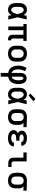

<svg xmlns="http://www.w3.org/2000/svg" viewBox="2187 -2998 1026 5440"><g transform="rotate(90 2700.0 -278.0)"><path d="M265 8Q237 8 209.5 2.5Q182 -3 158 -17.5Q134 -32 115.5 -53.5Q97 -75 86 -101Q75 -127 71 -154.5Q67 -182 67 -210V-310Q67 -338 71 -365.5Q75 -393 86 -419Q97 -445 115.5 -466.5Q134 -488 158 -502.5Q182 -517 209.5 -522.5Q237 -528 265 -528Q288 -528 310.5 -521Q333 -514 351 -500.5Q369 -487 383.5 -468.5Q398 -450 409 -430Q413 -453 417 -475.5Q421 -498 424 -520H531Q515 -456 501 -391.5Q487 -327 470 -263Q487 -198 502 -132Q517 -66 533 0H426Q422 -23 418 -46.5Q414 -70 410 -94Q399 -73 385 -54.5Q371 -36 352.5 -21.5Q334 -7 311.5 0.5Q289 8 265 8ZM265 -84Q284 -84 300.5 -95Q317 -106 328 -121.5Q339 -137 346.5 -154.5Q354 -172 360 -190Q366 -208 370.5 -226.5Q375 -245 379 -263Q375 -281 370 -299Q365 -317 359 -334.5Q353 -352 345.5 -369Q338 -386 327 -401Q316 -416 300 -426Q284 -436 265 -436Q251 -436 236.5 -431.5Q222 -427 211 -417.5Q200 -408 193 -395Q186 -382 181.5 -368Q177 -354 175.5 -339.5Q174 -325 174 -310V-210Q174 -195 175.5 -180.5Q177 -166 181.5 -152Q186 -138 193 -125Q200 -112 211 -102.5Q222 -93 236.5 -88.5Q251 -84 265 -84Z M1105 8Q1087 8 1069 5.5Q1051 3 1034.5 -4Q1018 -11 1004 -22.5Q990 -34 981 -49.5Q972 -65 968 -82.5Q964 -100 964 -118V-428H836V0H729V-428H660V-520H1140V-428H1071V-118Q1071 -111 1073 -104.5Q1075 -98 1080 -93Q1085 -88 1091.5 -86Q1098 -84 1105 -84H1123V8Z M1500 8Q1470 8 1440.5 3Q1411 -2 1384.5 -14.5Q1358 -27 1336 -48Q1314 -69 1300 -95Q1286 -121 1280.5 -150.5Q1275 -180 1275 -210V-310Q1275 -340 1280.5 -369.5Q1286 -399 1300 -425Q1314 -451 1336 -472Q1358 -493 1384.5 -505.5Q1411 -518 1440.5 -523Q1470 -528 1500 -528Q1530 -528 1559.5 -523Q1589 -518 1615.5 -505.5Q1642 -493 1664 -472Q1686 -451 1700 -425Q1714 -399 1719.5 -369.5Q1725 -340 1725 -310V-210Q1725 -180 1719.5 -150.5Q1714 -121 1700 -95Q1686 -69 1664 -48Q1642 -27 1615.5 -14.5Q1589 -2 1559.5 3Q1530 8 1500 8ZM1500 -84Q1516 -84 1532.5 -87.5Q1549 -91 1563 -99Q1577 -107 1588 -119Q1599 -131 1606 -146Q1613 -161 1615.5 -177.5Q1618 -194 1618 -210V-310Q1618 -326 1615.5 -342.5Q1613 -359 1606 -374Q1599 -389 1588 -401Q1577 -413 1563 -421Q1549 -429 1532.5 -432.5Q1516 -436 1500 -436Q1484 -436 1467.5 -432.5Q1451 -429 1437 -421Q1423 -413 1412 -401Q1401 -389 1394 -374Q1387 -359 1384.5 -342.5Q1382 -326 1382 -310V-210Q1382 -194 1384.5 -177.5Q1387 -161 1394 -146Q1401 -131 1412 -119Q1423 -107 1437 -99Q1451 -91 1467.5 -87.5Q1484 -84 1500 -84Z M2047 215V4Q2015 -1 1985 -13.5Q1955 -26 1930.5 -46Q1906 -66 1888 -93Q1870 -120 1859 -150Q1848 -180 1843 -211.5Q1838 -243 1838 -275Q1838 -339 1855 -401.5Q1872 -464 1903 -520L1997 -476Q1973 -430 1959 -379Q1945 -328 1945 -276Q1945 -248 1950 -220Q1955 -192 1967 -167Q1979 -142 1999.5 -121.5Q2020 -101 2047 -92V-343Q2047 -365 2049.5 -387Q2052 -409 2060 -429.5Q2068 -450 2081.5 -468Q2095 -486 2113 -498Q2131 -510 2153 -515Q2175 -520 2196 -520Q2223 -520 2249 -511.5Q2275 -503 2295 -485Q2315 -467 2328 -443.5Q2341 -420 2348.5 -394.5Q2356 -369 2359 -342Q2362 -315 2362 -289Q2362 -256 2358 -223Q2354 -190 2344 -158.5Q2334 -127 2316 -98.5Q2298 -70 2273 -48.5Q2248 -27 2217 -14Q2186 -1 2153 4V215ZM2153 -93Q2182 -102 2203 -124Q2224 -146 2235.5 -173.5Q2247 -201 2251 -230.5Q2255 -260 2255 -290Q2255 -304 2254.5 -317.5Q2254 -331 2252 -344.5Q2250 -358 2246.5 -371Q2243 -384 2237 -396.5Q2231 -409 2220.5 -418.5Q2210 -428 2196 -428Q2183 -428 2174 -417.5Q2165 -407 2160.5 -395Q2156 -383 2154.5 -369.5Q2153 -356 2153 -343Z M2665 8Q2637 8 2609.5 2.5Q2582 -3 2558 -17.5Q2534 -32 2515.5 -53.5Q2497 -75 2486 -101Q2475 -127 2471 -154.5Q2467 -182 2467 -210V-310Q2467 -338 2471 -365.5Q2475 -393 2486 -419Q2497 -445 2515.5 -466.5Q2534 -488 2558 -502.5Q2582 -517 2609.5 -522.5Q2637 -528 2665 -528Q2688 -528 2710.5 -521Q2733 -514 2751 -500.5Q2769 -487 2783.5 -468.5Q2798 -450 2809 -430Q2813 -453 2817 -475.5Q2821 -498 2824 -520H2931Q2915 -456 2901 -391.5Q2887 -327 2870 -263Q2887 -198 2902 -132Q2917 -66 2933 0H2826Q2822 -23 2818 -46.5Q2814 -70 2810 -94Q2799 -73 2785 -54.5Q2771 -36 2752.5 -21.5Q2734 -7 2711.5 0.5Q2689 8 2665 8ZM2665 -84Q2684 -84 2700.5 -95Q2717 -106 2728 -121.5Q2739 -137 2746.5 -154.5Q2754 -172 2760 -190Q2766 -208 2770.5 -226.5Q2775 -245 2779 -263Q2775 -281 2770 -299Q2765 -317 2759 -334.5Q2753 -352 2745.5 -369Q2738 -386 2727 -401Q2716 -416 2700 -426Q2684 -436 2665 -436Q2651 -436 2636.5 -431.5Q2622 -427 2611 -417.5Q2600 -408 2593 -395Q2586 -382 2581.5 -368Q2577 -354 2575.5 -339.5Q2574 -325 2574 -310V-210Q2574 -195 2575.5 -180.5Q2577 -166 2581.5 -152Q2586 -138 2593 -125Q2600 -112 2611 -102.5Q2622 -93 2636.5 -88.5Q2651 -84 2665 -84ZM2685 -575 2633 -625 2783 -771 2847 -709Z M3299 8Q3270 8 3240.5 3Q3211 -2 3184 -15Q3157 -28 3135.5 -48.5Q3114 -69 3100 -95.5Q3086 -122 3080.5 -151Q3075 -180 3075 -210V-310Q3075 -338 3080 -366.5Q3085 -395 3097.5 -420.5Q3110 -446 3130 -466.5Q3150 -487 3175 -500.5Q3200 -514 3228 -521Q3256 -528 3284 -528Q3288 -528 3292 -528Q3296 -528 3300 -528L3583 -520V-428L3459 -431Q3473 -421 3484.5 -407.5Q3496 -394 3503.5 -378Q3511 -362 3514 -345Q3517 -328 3517 -310V-210Q3517 -181 3512 -152Q3507 -123 3494 -96.5Q3481 -70 3460 -49Q3439 -28 3413 -15Q3387 -2 3357.5 3Q3328 8 3299 8ZM3299 -84Q3315 -84 3330.5 -87.5Q3346 -91 3359.5 -99.5Q3373 -108 3383.5 -120.5Q3394 -133 3399.5 -147.5Q3405 -162 3407.5 -178Q3410 -194 3410 -210V-310Q3410 -333 3405 -355Q3400 -377 3386.5 -395.5Q3373 -414 3352.5 -424Q3332 -434 3309 -435L3300 -436Q3298 -436 3296 -436Q3294 -436 3292 -436Q3269 -436 3246.5 -426Q3224 -416 3209 -398Q3194 -380 3188 -357Q3182 -334 3182 -310V-210Q3182 -194 3184.5 -177.5Q3187 -161 3193.5 -146.5Q3200 -132 3211 -119.5Q3222 -107 3236 -99Q3250 -91 3266.5 -87.5Q3283 -84 3299 -84Z M3897 8Q3871 8 3845 5.5Q3819 3 3793.5 -4Q3768 -11 3745 -23.5Q3722 -36 3704 -55Q3686 -74 3676.5 -99.5Q3667 -125 3667 -151Q3667 -171 3673 -191Q3679 -211 3692 -226.5Q3705 -242 3722.5 -253Q3740 -264 3759 -272Q3742 -279 3727.5 -289Q3713 -299 3702.5 -313Q3692 -327 3687.5 -344.5Q3683 -362 3683 -380Q3683 -404 3691.5 -427.5Q3700 -451 3717 -468.5Q3734 -486 3755.5 -498Q3777 -510 3800.5 -516.5Q3824 -523 3848.5 -525.5Q3873 -528 3897 -528Q3922 -528 3947 -525Q3972 -522 3995.5 -514.5Q4019 -507 4040.5 -493.5Q4062 -480 4078 -461Q4094 -442 4102.5 -418Q4111 -394 4111 -369Q4111 -369 4111 -368Q4111 -367 4111 -367H4004Q4004 -367 4004 -367Q4004 -367 4004 -367Q4004 -385 3993 -400Q3982 -415 3966 -422.5Q3950 -430 3932.5 -433Q3915 -436 3897 -436Q3886 -436 3874.5 -435Q3863 -434 3852 -432Q3841 -430 3830.5 -426Q3820 -422 3810.5 -415.5Q3801 -409 3795.5 -399Q3790 -389 3790 -378Q3790 -378 3790 -378Q3790 -378 3790 -378Q3790 -366 3795.5 -355.5Q3801 -345 3810.5 -338Q3820 -331 3831 -327Q3842 -323 3853.5 -320.5Q3865 -318 3876.5 -317.5Q3888 -317 3900 -317H3965V-224H3900Q3887 -224 3873.5 -223Q3860 -222 3846.5 -219.5Q3833 -217 3820.5 -212Q3808 -207 3797.5 -199Q3787 -191 3780.5 -178.5Q3774 -166 3774 -153Q3774 -140 3780.5 -128Q3787 -116 3797.5 -108Q3808 -100 3820.5 -95.5Q3833 -91 3845.5 -88.5Q3858 -86 3871 -85Q3884 -84 3897 -84Q3911 -84 3924 -85.5Q3937 -87 3950 -90Q3963 -93 3975.5 -98.5Q3988 -104 3998 -112.5Q4008 -121 4014 -133.5Q4020 -146 4020 -159H4127Q4127 -159 4127 -158.5Q4127 -158 4127 -158Q4127 -132 4117.5 -106.5Q4108 -81 4091 -61Q4074 -41 4050.5 -27Q4027 -13 4002 -5.5Q3977 2 3950.5 5Q3924 8 3897 8Z M4601 0Q4580 0 4559.5 -3.5Q4539 -7 4520.5 -16Q4502 -25 4487 -40Q4472 -55 4463 -74Q4454 -93 4450.5 -113.5Q4447 -134 4447 -155V-428H4299V-520H4553V-155Q4553 -144 4555.5 -132.5Q4558 -121 4564 -111.5Q4570 -102 4580 -97Q4590 -92 4601 -92H4711V0Z M5099 8Q5070 8 5040.5 3Q5011 -2 4984 -15Q4957 -28 4935.5 -48.5Q4914 -69 4900 -95.5Q4886 -122 4880.5 -151Q4875 -180 4875 -210V-310Q4875 -338 4880 -366.5Q4885 -395 4897.5 -420.5Q4910 -446 4930 -466.5Q4950 -487 4975 -500.5Q5000 -514 5028 -521Q5056 -528 5084 -528Q5088 -528 5092 -528Q5096 -528 5100 -528L5383 -520V-428L5259 -431Q5273 -421 5284.5 -407.5Q5296 -394 5303.5 -378Q5311 -362 5314 -345Q5317 -328 5317 -310V-210Q5317 -181 5312 -152Q5307 -123 5294 -96.5Q5281 -70 5260 -49Q5239 -28 5213 -15Q5187 -2 5157.5 3Q5128 8 5099 8ZM5099 -84Q5115 -84 5130.5 -87.5Q5146 -91 5159.5 -99.5Q5173 -108 5183.5 -120.5Q5194 -133 5199.5 -147.5Q5205 -162 5207.5 -178Q5210 -194 5210 -210V-310Q5210 -333 5205 -355Q5200 -377 5186.5 -395.5Q5173 -414 5152.5 -424Q5132 -434 5109 -435L5100 -436Q5098 -436 5096 -436Q5094 -436 5092 -436Q5069 -436 5046.5 -426Q5024 -416 5009 -398Q4994 -380 4988 -357Q4982 -334 4982 -310V-210Q4982 -194 4984.5 -177.5Q4987 -161 4993.5 -146.5Q5000 -132 5011 -119.5Q5022 -107 5036 -99Q5050 -91 5066.5 -87.5Q5083 -84 5099 -84Z"/></g></svg>

Font: Iosevka SS04 Semibold Extended
Style: Regular
Weight: 600
Width: 7
Monospace: yes
Designer: Belleve Invis
Foundry: Belleve Invis
Version: Version 19.0.0; ttfautohint (v1.8.4)